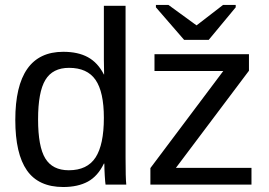

<svg xmlns="http://www.w3.org/2000/svg" viewBox="-20 -748 1089 778"><path d="M400.9 -85H402.8C402.8 -71.3 403.4 -55 404.5 -36.1C405.7 -17.3 406.7 -5.2 407.7 0H491.7C489.7 -17.6 488.8 -53.9 488.8 -108.9V-724.6H400.9V-505.4L401.9 -446.3H400.9C384.6 -478.2 363.1 -501.5 336.4 -516.1C309.7 -530.8 276.4 -538.1 236.3 -538.1C106.8 -538.1 42 -446 42 -261.7C42 -170.6 57.7 -102.5 89.1 -57.6C120.5 -12.7 169.6 9.8 236.3 9.8C276 9.8 309.3 2.4 336.2 -12.2C363 -26.9 384.6 -51.1 400.9 -85ZM134.3 -264.6C134.3 -338.2 144.1 -391.4 163.8 -424.1C183.5 -456.8 215.5 -473.1 259.8 -473.1C308.9 -473.1 344.7 -456.9 367.2 -424.3C389.6 -391.8 400.9 -340.5 400.9 -270.5C400.9 -197.9 389.6 -144.4 367.2 -109.9C344.7 -75.4 308.6 -58.1 258.8 -58.1C214.8 -58.1 183.1 -74.1 163.6 -106C144 -137.9 134.3 -190.8 134.3 -264.6ZM589.4 0H999V-67.9H692.9L988.8 -461.4V-528.3H606V-460.4H884.8L589.4 -66.9ZM825.7 -586.4 935.1 -718.3V-728H883.8L776.9 -645.5H775.9L662.6 -728H611.8V-718.3L726.1 -586.4Z"/></svg>

Font: Arimo
Style: Regular
Weight: 400
Designer: Steve Matteson
Foundry: Monotype Imaging Inc.
Version: Version 1.32